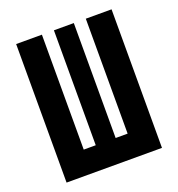

<svg xmlns="http://www.w3.org/2000/svg" viewBox="-126 -798 839 903"><g transform="rotate(-20 293.0 -346.5)"><path d="M54.2 0H531.7V-693.4H402.8V-118.2H342.8V-693.4H243.2V-118.2H183.1V-693.4H54.2Z"/></g></svg>

Font: Cascadia Code
Style: Bold
Weight: 700
Monospace: yes
Designer: Aaron Bell
Foundry: Saja Typeworks
Version: Version 2404.023